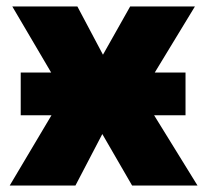

<svg xmlns="http://www.w3.org/2000/svg" viewBox="-20 -573 640 593"><path d="M10 0 139 -217H44V-349H138L18 -553H219L298 -404L382 -553H582L458 -349H553V-217H456L590 0H388L296 -159L213 0Z"/></svg>

Font: Noto Sans Mono Black
Style: Regular
Weight: 900
Designer: Monotype Design Team
Foundry: Monotype Imaging Inc.
Version: Version 2.014